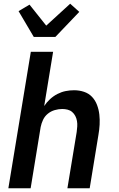

<svg xmlns="http://www.w3.org/2000/svg" viewBox="-20 -1014 640 1034"><path d="M25 0 146 -735H266L218 -443Q231 -463 249.5 -480Q268 -497 289.5 -508Q311 -519 333.5 -523.5Q356 -528 379 -528Q407 -528 432.5 -519.5Q458 -511 475.5 -492.5Q493 -474 502.5 -449Q512 -424 515 -397Q518 -370 516.5 -342.5Q515 -315 510 -287L463 0H343L393 -303Q395 -318 396 -333Q397 -348 394.5 -362.5Q392 -377 385.5 -389.5Q379 -402 368.5 -411Q358 -420 344 -423.5Q330 -427 315 -427Q295 -427 274.5 -421Q254 -415 237.5 -401.5Q221 -388 212 -369Q203 -350 199 -330L145 0ZM162 -815 80 -954 139 -989 229 -876 358 -994 407 -950 278 -815Z"/></svg>

Font: Iosevka Aile
Style: Bold Italic
Weight: 700
Italic angle: -9°
Designer: Belleve Invis
Foundry: Belleve Invis
Version: Version 28.0.1; ttfautohint (v1.8.4)